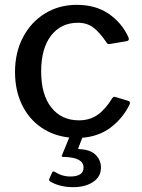

<svg xmlns="http://www.w3.org/2000/svg" viewBox="-20 -560 585 793"><path d="M515 -128Q489 -74 440 -35.5Q391 3 320 9L304 50Q301 56 308 56Q354 58 375.5 80Q397 102 397 132Q397 170 364.5 191.5Q332 213 283 213Q227 213 188 190Q182 187 183 180L196 151Q197 149 199.5 148.5Q202 148 205 149Q236 169 270 169Q325 169 325 132Q325 111 305 100Q285 89 242 88Q232 88 236 81L266 8Q200 1 149 -34.5Q98 -70 70 -129Q42 -188 42 -263Q42 -343 75 -406Q108 -469 166 -504.5Q224 -540 297 -540Q375 -540 429 -503Q483 -466 510 -407Q512 -403 512 -398Q512 -392 503 -390L432 -378H429Q423 -378 419 -386Q391 -427 365 -446.5Q339 -466 302 -466Q232 -466 191 -413Q150 -360 150 -265Q150 -169 192 -116Q234 -63 306 -63Q351 -63 383.5 -86Q416 -109 444 -155Q447 -159 450 -160Q453 -161 458 -159L511 -143Q520 -140 515 -128Z"/></svg>

Font: n
Style: Regular
Weight: 500
Designer: Pablo Impallari, Rodrigo Fuenzalida
Foundry: Impallari Type
Version: Version 1.002; ttfautohint (v1.5)